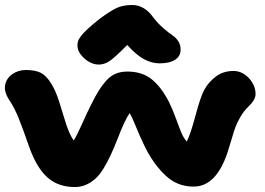

<svg xmlns="http://www.w3.org/2000/svg" viewBox="-23 -778 1070 776"><path d="M377 -517.1Q345.2 -517.1 317.6 -542.2Q290 -567.4 290 -594.2Q290 -604 292.2 -611.1Q294.4 -618.2 303 -630.4Q311.5 -642.6 330.1 -659.9Q348.6 -677.2 379.9 -702.1Q425.3 -735.4 450.4 -746.6Q475.6 -757.8 511.2 -757.8Q560.5 -757.8 596.2 -708Q615.2 -683.1 637.9 -663.6Q660.6 -644 674.3 -635Q688 -626 697.5 -611.6Q707 -597.2 707 -577.1Q707 -551.3 684.8 -536.6Q662.6 -522 622.1 -522Q590.3 -522 559.3 -538.6Q528.3 -555.2 491.2 -596.2Q439.5 -543.9 418.7 -530.5Q397.9 -517.1 377 -517.1ZM279.8 -22Q213.9 -22 170.7 -59.1Q127.4 -96.2 97.2 -178.2Q67.9 -262.7 51.3 -303Q34.7 -343.3 16.1 -371.1Q-7.3 -405.8 -2.4 -433.3Q2.4 -460.9 26.4 -478Q50.3 -495.1 82 -495.1Q119.6 -495.1 142.1 -483.6Q164.6 -472.2 184.1 -439.9Q202.1 -411.6 215.8 -367.9Q229.5 -324.2 242.9 -280.8Q256.3 -237.3 274.9 -210Q288.1 -231 308.6 -277.1Q329.1 -323.2 344.2 -353Q361.8 -388.2 375 -409.9Q388.2 -431.6 405.8 -451.4Q423.3 -471.2 444.3 -480Q465.3 -488.8 492.2 -488.8Q550.8 -488.8 589.8 -457.8Q628.9 -426.8 660.2 -365.2Q675.8 -333.5 688.7 -297.4Q701.7 -261.2 710.7 -240.2Q719.7 -219.2 731.9 -206.1Q747.1 -235.4 767.6 -312.5Q788.1 -389.6 803.2 -416Q819.8 -446.3 849.6 -468.8Q879.4 -491.2 920.9 -491.2Q955.6 -491.2 982.7 -462.4Q1009.8 -433.6 1009.8 -397.9Q1009.8 -374.5 981.9 -348.1Q962.9 -330.1 948.7 -305.7Q934.6 -281.2 928.2 -263.4Q921.9 -245.6 911.6 -210.7Q901.4 -175.8 896 -160.2Q850.1 -23.9 759.8 -23.9Q716.3 -23.9 681.6 -42.7Q647 -61.5 611.8 -106Q584 -141.1 563 -184.1Q542 -227.1 526.6 -265.6Q511.2 -304.2 501 -320.8Q481.4 -293 452.4 -217.5Q423.3 -142.1 396 -98.1Q375.5 -62 344.7 -42Q314 -22 279.8 -22Z"/></svg>

Font: Shantell Sans Irregular
Style: Regular
Weight: 800
Designer: Stephen Nixon, Anya Danilova, Shantell Martin
Foundry: Arrow Type
Version: Version 1.006;[9816181b4]